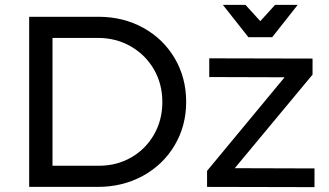

<svg xmlns="http://www.w3.org/2000/svg" viewBox="-20 -769 1354 790"><path d="M746 -350Q746 -251 698.5 -171Q651 -91 568 -45.5Q485 0 382 0H100V-700H385Q487 -700 569.5 -654.5Q652 -609 699 -529Q746 -449 746 -350ZM648 -349Q648 -424 613 -484Q578 -544 517.5 -578.5Q457 -613 383 -613H196V-87H387Q460 -87 519.5 -121Q579 -155 613.5 -215Q648 -275 648 -349ZM841 -529 1266 -528V-462L946 -77L1274 -76V1L832 0V-66L1151 -451L841 -452ZM1112 -749H1205L1100 -616H1002L897 -749H990L1051 -682Z"/></svg>

Font: Gontserrat
Style: Regular
Weight: 400
Designer: Julieta Ulanovsky
Foundry: Julieta Ulanovsky
Version: Version 6.001